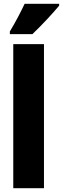

<svg xmlns="http://www.w3.org/2000/svg" viewBox="-20 -993 332 1013"><path d="M292 -963V-973H110C89 -929 64 -880 32 -827V-813H151C201 -860 264 -929 292 -963ZM212 0V-760H50V0Z"/></svg>

Font: Noto Sans Lao ExtraCondensed Black
Style: Regular
Weight: 900
Width: 2
Designer: Monotype Design Team
Foundry: Monotype Imaging Inc.
Version: Version 2.003